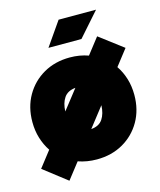

<svg xmlns="http://www.w3.org/2000/svg" viewBox="-119 -808 814 977"><g transform="rotate(-15 288.0 -320.0)"><path d="M19.5 -253.9Q19.5 -332 54.2 -392.6Q88.9 -453.1 149.4 -487.8Q210 -522.5 288.1 -522.5Q339.8 -522.5 385.3 -506.3L450.7 -590.3L575.2 -496.1L509.8 -412.1Q532.2 -379.4 544.4 -339.4Q556.6 -299.3 556.6 -253.9Q556.6 -175.8 522 -115.2Q487.3 -54.7 426.8 -20Q366.2 14.6 288.1 14.6Q236.3 14.6 190.4 -1.5L124.5 83L1 -12.7L65.9 -96.2Q43.9 -128.9 31.7 -168.7Q19.5 -208.5 19.5 -253.9ZM275.9 -365.7Q234.4 -361.8 215.6 -334Q196.8 -306.2 195.3 -262.7ZM380.9 -246.1 299.8 -142.1Q341.8 -145.5 360.6 -173.8Q379.4 -202.1 380.9 -246.1ZM370.1 -597.7H196.3L283.2 -722.7H480.5Z"/></g></svg>

Font: Giphurs Black
Style: Regular
Weight: 900
Version: Version 0.920; ttfautohint (v1.8.4.7-5d5b)